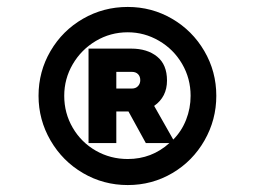

<svg xmlns="http://www.w3.org/2000/svg" viewBox="-20 -804 734 553"><path d="M91 -528Q91 -598 125.5 -657Q160 -716 219 -750Q278 -784 348 -784Q417 -784 475.5 -750Q534 -716 568.5 -657Q603 -598 603 -528Q603 -459 569 -399.5Q535 -340 476.5 -305.5Q418 -271 348 -271Q278 -271 219 -305.5Q160 -340 125.5 -399.5Q91 -459 91 -528ZM348 -346Q417 -346 468 -392H400L350 -483H315V-392H235V-664H358Q404 -664 432.5 -641Q461 -618 461 -572Q461 -525 424 -499L479 -402Q503 -426 516 -459Q529 -492 529 -528Q529 -578 504.5 -620Q480 -662 438 -686.5Q396 -711 348 -711Q298 -711 256 -686Q214 -661 189.5 -619Q165 -577 165 -528Q165 -478 189.5 -436Q214 -394 256 -370Q298 -346 348 -346ZM360 -549Q371 -549 377.5 -556Q384 -563 384 -573Q384 -584 377.5 -590.5Q371 -597 360 -597H315V-549Z"/></svg>

Font: Eudoxus Sans ExtraBold
Style: Regular
Weight: 800
Designer: Stijn de Vries
Foundry: tokotype
Version: Version 2.005